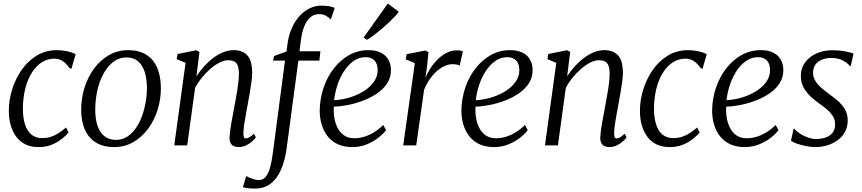

<svg xmlns="http://www.w3.org/2000/svg" viewBox="-20 -848 5026 1120"><path d="M205 10Q122 10 76.8 -47.8Q31.5 -105.5 31.5 -203Q31.5 -262.5 50.2 -324.2Q69 -386 105 -438.5Q141 -491 193.5 -523.2Q246 -555.5 313.5 -555.5Q340 -555.5 370 -549.2Q400 -543 421 -532L396.5 -446L385 -451.5Q372.5 -470 358.5 -482.2Q344.5 -494.5 329.5 -500.2Q314.5 -506 298 -506Q257 -506 223.2 -484.2Q189.5 -462.5 165 -423Q140.5 -383.5 127 -329.5Q113.5 -275.5 113.5 -211Q114 -158 126.5 -120.2Q139 -82.5 163.8 -62.5Q188.5 -42.5 224.5 -42.5Q253.5 -42.5 277 -50Q300.5 -57.5 322 -71.5Q343.5 -85.5 365.5 -104.5L380 -74.5Q366 -58.5 341.5 -38.5Q317 -18.5 282.8 -4.2Q248.5 10 205 10Z M728.5 -555.5Q790 -555.5 832.5 -529.2Q875 -503 896.8 -453Q918.5 -403 918.5 -332.5Q918.5 -268.5 899.2 -207.2Q880 -146 844 -97Q808 -48 757.5 -19Q707 10 645 10Q583.5 10 540.8 -15.8Q498 -41.5 475.8 -90.5Q453.5 -139.5 453.5 -208.5Q453.5 -274 472.8 -336Q492 -398 528.2 -447.5Q564.5 -497 615.2 -526.2Q666 -555.5 728.5 -555.5ZM718 -513Q681.5 -513 652.2 -494.8Q623 -476.5 601 -445.5Q579 -414.5 564.2 -375.2Q549.5 -336 542.5 -293.2Q535.5 -250.5 535.5 -210Q535.5 -151.5 549.8 -112Q564 -72.5 591 -52.2Q618 -32 656.5 -32Q692 -32 721 -50.2Q750 -68.5 771.8 -99.5Q793.5 -130.5 807.8 -169.5Q822 -208.5 829.5 -250.8Q837 -293 837 -333Q837 -387.5 824.2 -427.8Q811.5 -468 785.5 -490.5Q759.5 -513 718 -513Z M1126 -403Q1146.5 -434.5 1171.8 -462.2Q1197 -490 1225.2 -511Q1253.5 -532 1283.5 -543.8Q1313.5 -555.5 1344 -555.5Q1394 -555.5 1422.5 -525.2Q1451 -495 1451 -421.5Q1451 -399.5 1446.8 -369Q1442.5 -338.5 1436.8 -305.2Q1431 -272 1425.5 -242Q1420.5 -214.5 1414.8 -183.8Q1409 -153 1404.8 -124.2Q1400.5 -95.5 1400 -73.5Q1399.5 -57.5 1402.5 -49Q1405.5 -40.5 1413 -40.5Q1423 -40.5 1434.8 -47Q1446.5 -53.5 1461.5 -68L1472.5 -47Q1467.5 -39 1453 -25.2Q1438.5 -11.5 1417.8 -0.8Q1397 10 1371 10Q1355 10 1343 4.2Q1331 -1.5 1324.8 -14.2Q1318.5 -27 1319 -48Q1320 -63 1322.5 -84Q1325 -105 1329.2 -129Q1333.5 -153 1338.2 -177.8Q1343 -202.5 1347 -225.5Q1351 -248.5 1355.8 -273.2Q1360.5 -298 1364.5 -323.2Q1368.5 -348.5 1371 -372.2Q1373.5 -396 1373.5 -416.5Q1373.5 -447 1367.2 -464.2Q1361 -481.5 1347.2 -489Q1333.5 -496.5 1310.5 -496.5Q1288 -496.5 1261.8 -483.5Q1235.5 -470.5 1209 -448Q1182.5 -425.5 1158.8 -396.5Q1135 -367.5 1118 -335L1072 0H996.5L1062.5 -481.5L1010.5 -503L1016 -533L1125 -555L1143.5 -545Z M1658.5 -601Q1666 -648.5 1684 -687.8Q1702 -727 1728.2 -755.5Q1754.5 -784 1786.5 -799.5Q1818.5 -815 1853.5 -815Q1874.5 -815 1894.5 -812.5Q1914.5 -810 1932.5 -802L1909.5 -734Q1901 -744 1883.5 -755Q1866 -766 1840.5 -765.5Q1811.5 -765.5 1790.2 -747.2Q1769 -729 1755.2 -695.2Q1741.5 -661.5 1735.5 -615L1727 -549H1849L1843 -494.5H1720.5L1651.5 21Q1644 74 1629.2 116.2Q1614.5 158.5 1592.5 188.5Q1570.5 218.5 1541 234.8Q1511.5 251 1474.5 252Q1451 252.5 1430 250.2Q1409 248 1397 244L1416.5 178Q1420 181.5 1432.8 187.2Q1445.5 193 1461.5 197.8Q1477.5 202.5 1489.5 202.5Q1513.5 202.5 1529 184.5Q1544.5 166.5 1554.5 132.2Q1564.5 98 1571 49L1642.5 -494.5H1573L1578.5 -521L1651 -547.5Z M2232 -89Q2217.5 -68.5 2188.5 -45.5Q2159.5 -22.5 2120 -6.2Q2080.5 10 2035 10Q1984.5 10 1948 -7.8Q1911.5 -25.5 1888.5 -56.5Q1865.5 -87.5 1855 -126.2Q1844.5 -165 1845 -206.5Q1846.5 -275 1868 -337.8Q1889.5 -400.5 1927.8 -449.5Q1966 -498.5 2017 -527Q2068 -555.5 2128.5 -555.5Q2173 -555.5 2202.2 -540.5Q2231.5 -525.5 2246 -499Q2260.5 -472.5 2260.5 -439Q2260.5 -395 2237.8 -360.8Q2215 -326.5 2177.5 -301.5Q2140 -276.5 2095.5 -260Q2051 -243.5 2006.8 -235Q1962.5 -226.5 1927.5 -226Q1925 -195 1930 -162.8Q1935 -130.5 1948.8 -103Q1962.5 -75.5 1986.8 -58.5Q2011 -41.5 2047 -41.5Q2075 -41.5 2103.8 -50Q2132.5 -58.5 2161 -75.8Q2189.5 -93 2215.5 -119ZM2113 -514.5Q2074 -514.5 2042 -491.8Q2010 -469 1986.2 -432Q1962.5 -395 1948 -350.8Q1933.5 -306.5 1929 -263.5Q1965.5 -265.5 2001.8 -274.5Q2038 -283.5 2070.5 -299Q2103 -314.5 2128.2 -335.5Q2153.5 -356.5 2168.2 -382.5Q2183 -408.5 2183 -438.5Q2183 -475.5 2164.8 -495Q2146.5 -514.5 2113 -514.5ZM2101 -629 2242.5 -827.5 2306 -779.5Q2299 -768.5 2283.8 -752.2Q2268.5 -736 2248.2 -716.8Q2228 -697.5 2205.5 -678.5Q2183 -659.5 2161 -643Q2139 -626.5 2120.5 -615.5Z M2332 0 2400 -480 2346.5 -502 2352.5 -532 2461.5 -553.5 2479.5 -543.5 2471 -457.5 2461 -393Q2471 -418.5 2488.8 -446.5Q2506.5 -474.5 2530.5 -499Q2554.5 -523.5 2583.5 -539Q2612.5 -554.5 2645 -554.5Q2655 -554.5 2664.8 -553Q2674.5 -551.5 2680 -548L2661.5 -465.5Q2655.5 -469.5 2644.5 -471.5Q2633.5 -473.5 2618.5 -473.5Q2595.5 -473.5 2571.8 -462.2Q2548 -451 2525.8 -430.8Q2503.5 -410.5 2485 -383.2Q2466.5 -356 2454 -324.5L2408 0Z M3058.5 -89Q3044 -68.5 3015 -45.5Q2986 -22.5 2946.5 -6.2Q2907 10 2861.5 10Q2811 10 2774.5 -7.8Q2738 -25.5 2715 -56.5Q2692 -87.5 2681.5 -126.2Q2671 -165 2671.5 -206.5Q2673 -275 2694.5 -337.8Q2716 -400.5 2754.2 -449.5Q2792.5 -498.5 2843.5 -527Q2894.5 -555.5 2955 -555.5Q2999.5 -555.5 3028.8 -540.5Q3058 -525.5 3072.5 -499Q3087 -472.5 3087 -439Q3087 -395 3064.2 -360.8Q3041.5 -326.5 3004 -301.5Q2966.5 -276.5 2922 -260Q2877.5 -243.5 2833.2 -235Q2789 -226.5 2754 -226Q2751.5 -195 2756.5 -162.8Q2761.5 -130.5 2775.2 -103Q2789 -75.5 2813.2 -58.5Q2837.5 -41.5 2873.5 -41.5Q2901.5 -41.5 2930.2 -50Q2959 -58.5 2987.5 -75.8Q3016 -93 3042 -119ZM2939.5 -514.5Q2900.5 -514.5 2868.5 -491.8Q2836.5 -469 2812.8 -432Q2789 -395 2774.5 -350.8Q2760 -306.5 2755.5 -263.5Q2792 -265.5 2828.2 -274.5Q2864.5 -283.5 2897 -299Q2929.5 -314.5 2954.8 -335.5Q2980 -356.5 2994.8 -382.5Q3009.5 -408.5 3009.5 -438.5Q3009.5 -475.5 2991.2 -495Q2973 -514.5 2939.5 -514.5Z M3288.5 -403Q3309 -434.5 3334.2 -462.2Q3359.5 -490 3387.8 -511Q3416 -532 3446 -543.8Q3476 -555.5 3506.5 -555.5Q3556.5 -555.5 3585 -525.2Q3613.5 -495 3613.5 -421.5Q3613.5 -399.5 3609.2 -369Q3605 -338.5 3599.2 -305.2Q3593.5 -272 3588 -242Q3583 -214.5 3577.2 -183.8Q3571.5 -153 3567.2 -124.2Q3563 -95.5 3562.5 -73.5Q3562 -57.5 3565 -49Q3568 -40.5 3575.5 -40.5Q3585.5 -40.5 3597.2 -47Q3609 -53.5 3624 -68L3635 -47Q3630 -39 3615.5 -25.2Q3601 -11.5 3580.2 -0.8Q3559.5 10 3533.5 10Q3517.5 10 3505.5 4.2Q3493.5 -1.5 3487.2 -14.2Q3481 -27 3481.5 -48Q3482.5 -63 3485 -84Q3487.5 -105 3491.8 -129Q3496 -153 3500.8 -177.8Q3505.5 -202.5 3509.5 -225.5Q3513.5 -248.5 3518.2 -273.2Q3523 -298 3527 -323.2Q3531 -348.5 3533.5 -372.2Q3536 -396 3536 -416.5Q3536 -447 3529.8 -464.2Q3523.5 -481.5 3509.8 -489Q3496 -496.5 3473 -496.5Q3450.5 -496.5 3424.2 -483.5Q3398 -470.5 3371.5 -448Q3345 -425.5 3321.2 -396.5Q3297.5 -367.5 3280.5 -335L3234.5 0H3159L3225 -481.5L3173 -503L3178.5 -533L3287.5 -555L3306 -545Z M3886.5 10Q3803.5 10 3758.2 -47.8Q3713 -105.5 3713 -203Q3713 -262.5 3731.8 -324.2Q3750.5 -386 3786.5 -438.5Q3822.5 -491 3875 -523.2Q3927.5 -555.5 3995 -555.5Q4021.5 -555.5 4051.5 -549.2Q4081.5 -543 4102.5 -532L4078 -446L4066.5 -451.5Q4054 -470 4040 -482.2Q4026 -494.5 4011 -500.2Q3996 -506 3979.5 -506Q3938.5 -506 3904.8 -484.2Q3871 -462.5 3846.5 -423Q3822 -383.5 3808.5 -329.5Q3795 -275.5 3795 -211Q3795.5 -158 3808 -120.2Q3820.5 -82.5 3845.2 -62.5Q3870 -42.5 3906 -42.5Q3935 -42.5 3958.5 -50Q3982 -57.5 4003.5 -71.5Q4025 -85.5 4047 -104.5L4061.5 -74.5Q4047.5 -58.5 4023 -38.5Q3998.5 -18.5 3964.2 -4.2Q3930 10 3886.5 10Z M4521 -89Q4506.5 -68.5 4477.5 -45.5Q4448.5 -22.5 4409 -6.2Q4369.5 10 4324 10Q4273.5 10 4237 -7.8Q4200.5 -25.5 4177.5 -56.5Q4154.5 -87.5 4144 -126.2Q4133.5 -165 4134 -206.5Q4135.5 -275 4157 -337.8Q4178.5 -400.5 4216.8 -449.5Q4255 -498.5 4306 -527Q4357 -555.5 4417.5 -555.5Q4462 -555.5 4491.2 -540.5Q4520.5 -525.5 4535 -499Q4549.5 -472.5 4549.5 -439Q4549.5 -395 4526.8 -360.8Q4504 -326.5 4466.5 -301.5Q4429 -276.5 4384.5 -260Q4340 -243.5 4295.8 -235Q4251.5 -226.5 4216.5 -226Q4214 -195 4219 -162.8Q4224 -130.5 4237.8 -103Q4251.5 -75.5 4275.8 -58.5Q4300 -41.5 4336 -41.5Q4364 -41.5 4392.8 -50Q4421.5 -58.5 4450 -75.8Q4478.5 -93 4504.5 -119ZM4402 -514.5Q4363 -514.5 4331 -491.8Q4299 -469 4275.2 -432Q4251.5 -395 4237 -350.8Q4222.5 -306.5 4218 -263.5Q4254.5 -265.5 4290.8 -274.5Q4327 -283.5 4359.5 -299Q4392 -314.5 4417.2 -335.5Q4442.5 -356.5 4457.2 -382.5Q4472 -408.5 4472 -438.5Q4472 -475.5 4453.8 -495Q4435.5 -514.5 4402 -514.5Z M4942.5 -462.5H4937Q4927.5 -478.5 4898.2 -494.2Q4869 -510 4831 -510Q4800.5 -510 4776.5 -500.8Q4752.5 -491.5 4738.5 -473.8Q4724.5 -456 4723 -429.5Q4721.5 -402 4734 -380Q4746.5 -358 4766.8 -339.8Q4787 -321.5 4808.5 -305.5Q4835.5 -286 4862.2 -264Q4889 -242 4907 -213.5Q4925 -185 4925 -145.5Q4925 -108.5 4909.5 -79.5Q4894 -50.5 4867.2 -30.8Q4840.5 -11 4806.8 -0.5Q4773 10 4736 10Q4713.5 10 4684 4.5Q4654.5 -1 4629.2 -9.8Q4604 -18.5 4594 -27.5L4609.5 -97H4614Q4625.5 -82 4646.8 -68.2Q4668 -54.5 4693 -45.8Q4718 -37 4740.5 -37Q4768 -37 4793.5 -45Q4819 -53 4835.2 -72Q4851.5 -91 4851.5 -123Q4851.5 -151.5 4836.2 -174Q4821 -196.5 4798.8 -214.2Q4776.5 -232 4755 -247Q4735.5 -260.5 4711.2 -282.5Q4687 -304.5 4669.2 -334.8Q4651.5 -365 4651.5 -404Q4651.5 -450.5 4676.8 -484.5Q4702 -518.5 4744 -536.8Q4786 -555 4835 -555Q4861 -555 4885.5 -552Q4910 -549 4929.5 -544.2Q4949 -539.5 4959 -535.5Z"/></svg>

Font: Merriweather 48pt Light
Style: Italic
Weight: 300
Italic angle: -7.8°
Version: Version 2.101